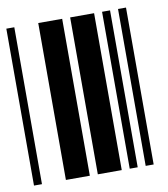

<svg xmlns="http://www.w3.org/2000/svg" viewBox="-71 -650 621 711"><g transform="rotate(-10 240.0 -295.0)"><path d="M0 0V-590H30V0ZM120 0V-590H210V0ZM240 0V-590H330V0ZM360 0V-590H390V0ZM420 0V-590H450V0Z"/></g></svg>

Font: Libre Barcode 39
Style: Regular
Weight: 400
Version: Version 1.005; ttfautohint (v1.8.3)